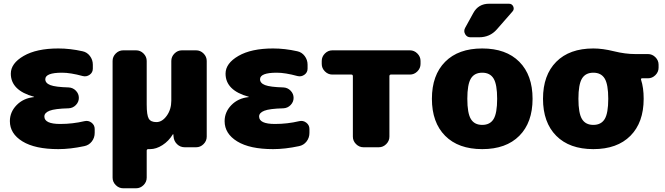

<svg xmlns="http://www.w3.org/2000/svg" viewBox="-20 -790 3566 1030"><path d="M433 -140Q454 -145 471 -132Q488 -119 488 -98V-77Q488 -51 472.5 -31Q457 -11 432 -6Q357 10 293 10Q168 10 100.5 -31.5Q33 -73 33 -140Q33 -189 69 -226Q105 -263 161 -269Q163 -269 163 -270Q163 -271 162 -271Q38 -305 38 -395Q38 -450 107 -490Q176 -530 293 -530Q356 -530 423 -515Q447 -510 462.5 -489.5Q478 -469 478 -443V-422Q478 -401 461 -389Q444 -377 424 -382Q358 -400 313 -400Q223 -400 223 -365Q223 -344 250 -333.5Q277 -323 348 -321Q371 -320 387 -303.5Q403 -287 403 -265Q403 -243 387 -226.5Q371 -210 348 -209Q274 -207 246 -196Q218 -185 218 -165Q218 -125 303 -125Q370 -125 433 -140Z M1032 -520Q1055 -520 1072 -503Q1089 -486 1089 -463V-57Q1089 -34 1072 -17Q1055 0 1032 0H971Q947 0 930 -16.5Q913 -33 911 -57L910 -69Q910 -70 909 -70Q907 -70 907 -69Q885 -33 851.5 -11.5Q818 10 785 10H776Q767 10 767 18V163Q767 186 750 203Q733 220 710 220H641Q618 220 601 203Q584 186 584 163V-463Q584 -486 601 -503Q618 -520 641 -520H710Q733 -520 750 -503Q767 -486 767 -463V-230Q767 -172 778 -153.5Q789 -135 819 -135Q850 -135 874.5 -169Q899 -203 899 -250V-463Q899 -486 916 -503Q933 -520 956 -520Z M1585 -140Q1606 -145 1623 -132Q1640 -119 1640 -98V-77Q1640 -51 1624.5 -31Q1609 -11 1584 -6Q1509 10 1445 10Q1320 10 1252.5 -31.5Q1185 -73 1185 -140Q1185 -189 1221 -226Q1257 -263 1313 -269Q1315 -269 1315 -270Q1315 -271 1314 -271Q1190 -305 1190 -395Q1190 -450 1259 -490Q1328 -530 1445 -530Q1508 -530 1575 -515Q1599 -510 1614.5 -489.5Q1630 -469 1630 -443V-422Q1630 -401 1613 -389Q1596 -377 1576 -382Q1510 -400 1465 -400Q1375 -400 1375 -365Q1375 -344 1402 -333.5Q1429 -323 1500 -321Q1523 -320 1539 -303.5Q1555 -287 1555 -265Q1555 -243 1539 -226.5Q1523 -210 1500 -209Q1426 -207 1398 -196Q1370 -185 1370 -165Q1370 -125 1455 -125Q1522 -125 1585 -140Z M2179 -520Q2202 -520 2219 -503Q2236 -486 2236 -463V-447Q2236 -424 2219 -407Q2202 -390 2179 -390H2077Q2069 -390 2069 -381V-57Q2069 -34 2052 -17Q2035 0 2012 0H1930Q1907 0 1890 -17Q1873 -34 1873 -57V-381Q1873 -390 1865 -390H1763Q1740 -390 1723 -407Q1706 -424 1706 -447V-463Q1706 -486 1723 -503Q1740 -520 1763 -520Z M2506 -151.5Q2525 -120 2567 -120Q2609 -120 2628 -151.5Q2647 -183 2647 -260Q2647 -337 2628 -368.5Q2609 -400 2567 -400Q2525 -400 2506 -368.5Q2487 -337 2487 -260Q2487 -183 2506 -151.5ZM2368 -458.5Q2439 -530 2567 -530Q2695 -530 2766 -458.5Q2837 -387 2837 -260Q2837 -133 2766 -61.5Q2695 10 2567 10Q2439 10 2368 -61.5Q2297 -133 2297 -260Q2297 -387 2368 -458.5ZM2604 -770H2710Q2727 -770 2733.5 -755Q2740 -740 2729 -728L2645 -632Q2608 -590 2550 -590H2504Q2485 -590 2475.5 -606.5Q2466 -623 2475 -640L2519 -720Q2546 -770 2604 -770Z M3102 -151.5Q3121 -120 3163 -120Q3205 -120 3224 -151.5Q3243 -183 3243 -260Q3243 -337 3224 -368.5Q3205 -400 3163 -400Q3121 -400 3102 -368.5Q3083 -337 3083 -260Q3083 -183 3102 -151.5ZM3456 -500Q3479 -500 3496 -483Q3513 -466 3513 -443V-427Q3513 -404 3496 -387Q3479 -370 3456 -370H3425Q3417 -370 3419 -362Q3433 -320 3433 -260Q3433 -133 3362 -61.5Q3291 10 3163 10Q3035 10 2964 -61.5Q2893 -133 2893 -260Q2893 -387 2964 -458.5Q3035 -530 3163 -530Q3213 -530 3273.5 -515Q3334 -500 3388 -500Z"/></svg>

Font: Rounded Mplus 1c Black
Style: Regular
Weight: 900
Version: Version 1.059.20150529